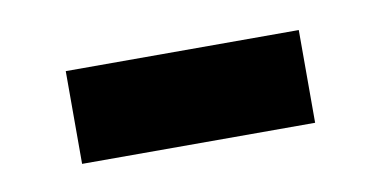

<svg xmlns="http://www.w3.org/2000/svg" viewBox="-29 -408 418 210"><g transform="rotate(-10 179.5 -302.5)"><path d="M49.8 -353.5H308.6V-250.5H49.8Z"/></g></svg>

Font: Kantumruy
Style: Bold
Weight: 600
Foundry: Sovichet Tep
Version: Version 1.20 August 16, 2013